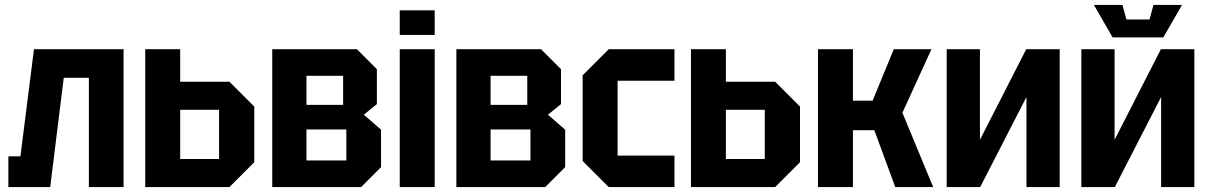

<svg xmlns="http://www.w3.org/2000/svg" viewBox="-20 -760 4916 780"><path d="M482 -560V0H341V-444H239L184 0H14V-125H63L118 -560Z M570 0V-560H712V-428H912L1013 -327V-101L912 0ZM712 -114H870V-314H712Z M1086 -560V0H1447L1528 -81V-233L1458 -294L1511 -337V-479L1430 -560ZM1225 -334V-452H1374V-334ZM1225 -108V-234H1387V-108Z M1604 0V-560H1746V0ZM1604 -618V-718H1746V-618Z M1834 -560V0H2195L2276 -81V-233L2206 -294L2259 -337V-479L2178 -560ZM1973 -334V-452H2122V-334ZM1973 -108V-234H2135V-108Z M2347 -106V-454L2453 -560H2720V-432H2489V-128H2720V0H2453Z M2787 0V-560H2929V-428H3129L3230 -327V-101L3129 0ZM2929 -114H3087V-314H2929Z M3303 0V-560H3445V-351H3525L3611 -560H3764L3646 -302L3771 0H3617L3532 -231H3445V0Z M4285 0H4150V-366L3962 0H3826V-560H3961V-192L4149 -560H4285Z M4832 0H4697V-366L4509 0H4373V-560H4508V-192L4696 -560H4832ZM4666 -740H4782L4706 -608H4500L4424 -740H4540L4556 -681H4650Z"/></svg>

Font: Tektur SemiCondensed SemiBold
Style: Regular
Weight: 600
Width: 4
Designer: Adam Jagosz
Foundry: Adam Jagosz
Version: Version 1.005;gftools[0.9.30]